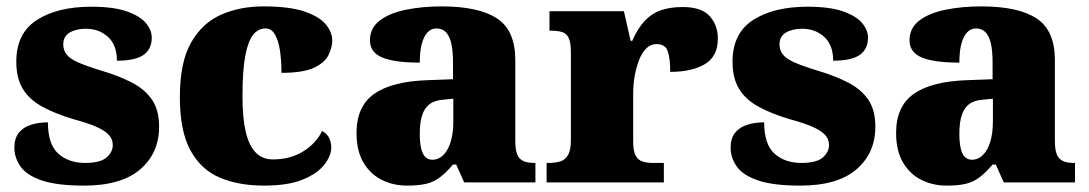

<svg xmlns="http://www.w3.org/2000/svg" viewBox="-20 -571 3410 601"><path d="M243 10Q159 10 111.5 -6Q64 -22 44.5 -49.5Q25 -77 25 -109Q25 -138 39 -155.5Q53 -173 77 -180.5Q101 -188 130 -188Q130 -119 162.5 -90Q195 -61 246 -61Q294 -61 313.5 -78Q333 -95 333 -117Q333 -136 320 -149.5Q307 -163 280.5 -174.5Q254 -186 213 -197Q152 -215 111.5 -237.5Q71 -260 51 -293.5Q31 -327 31 -378Q31 -467 95.5 -508.5Q160 -550 266 -550Q335 -550 376.5 -535.5Q418 -521 436.5 -499Q455 -477 455 -453Q455 -417 429 -399Q403 -381 346 -381Q346 -430 318 -455.5Q290 -481 249 -481Q218 -481 198 -469Q178 -457 178 -432Q178 -414 188.5 -400.5Q199 -387 225 -375.5Q251 -364 297 -350Q351 -334 392 -313Q433 -292 455.5 -259.5Q478 -227 478 -174Q478 -92 419 -41Q360 10 243 10Z M806 10Q727 10 668 -15Q609 -40 576 -100.5Q543 -161 543 -267Q543 -376 578 -437.5Q613 -499 672 -525Q731 -551 804 -551Q886 -551 933 -535Q980 -519 1000 -494.5Q1020 -470 1020 -444Q1020 -424 1009 -400Q998 -376 964 -359.5Q930 -343 861 -343Q861 -380 856.5 -411.5Q852 -443 841 -462.5Q830 -482 811 -482Q789 -482 773 -463Q757 -444 748 -397.5Q739 -351 739 -268Q739 -203 749 -159.5Q759 -116 780 -94Q801 -72 834 -72Q890 -72 930.5 -98Q971 -124 988 -161Q1004 -153 1010.5 -138.5Q1017 -124 1017 -110Q1017 -84 995.5 -56Q974 -28 928 -9Q882 10 806 10Z M1254 10Q1211 10 1175 -8Q1139 -26 1117.5 -62.5Q1096 -99 1096 -155Q1096 -238 1151 -277Q1206 -316 1317 -320L1398 -323V-375Q1398 -412 1392.5 -435.5Q1387 -459 1375.5 -470.5Q1364 -482 1346 -482Q1330 -482 1318.5 -470Q1307 -458 1300.5 -434.5Q1294 -411 1294 -375Q1215 -375 1176.5 -391Q1138 -407 1138 -445Q1138 -483 1168.5 -506.5Q1199 -530 1250.5 -540.5Q1302 -551 1363 -551Q1478 -551 1535.5 -513.5Q1593 -476 1593 -383V-131Q1593 -104 1598.5 -89Q1604 -74 1617 -67.5Q1630 -61 1652 -61H1656V0H1433L1408 -56H1398Q1376 -30 1356.5 -15.5Q1337 -1 1313.5 4.5Q1290 10 1254 10ZM1333 -71Q1353 -71 1368 -86Q1383 -101 1391 -128Q1399 -155 1399 -191V-262L1368 -259Q1340 -257 1324 -244.5Q1308 -232 1301 -209Q1294 -186 1294 -152Q1294 -126 1298 -107.5Q1302 -89 1311 -80Q1320 -71 1333 -71Z M1691 0V-61H1696Q1719 -61 1734.5 -66Q1750 -71 1758.5 -86.5Q1767 -102 1767 -133V-407Q1767 -437 1760.5 -451.5Q1754 -466 1740 -470.5Q1726 -475 1704 -475H1700V-536H1933L1954 -443H1959Q1976 -482 1998 -505.5Q2020 -529 2049 -539Q2078 -549 2117 -549Q2176 -549 2201.5 -520.5Q2227 -492 2227 -450Q2227 -394 2186 -370Q2145 -346 2078 -346Q2078 -387 2070.5 -410Q2063 -433 2035 -433Q2017 -433 2003.5 -420Q1990 -407 1981 -384.5Q1972 -362 1967 -334.5Q1962 -307 1962 -278V-128Q1962 -99 1969.5 -84.5Q1977 -70 1991 -65.5Q2005 -61 2023 -61H2058V0Z M2485 10Q2401 10 2353.5 -6Q2306 -22 2286.5 -49.5Q2267 -77 2267 -109Q2267 -138 2281 -155.5Q2295 -173 2319 -180.5Q2343 -188 2372 -188Q2372 -119 2404.5 -90Q2437 -61 2488 -61Q2536 -61 2555.5 -78Q2575 -95 2575 -117Q2575 -136 2562 -149.5Q2549 -163 2522.5 -174.5Q2496 -186 2455 -197Q2394 -215 2353.5 -237.5Q2313 -260 2293 -293.5Q2273 -327 2273 -378Q2273 -467 2337.5 -508.5Q2402 -550 2508 -550Q2577 -550 2618.5 -535.5Q2660 -521 2678.5 -499Q2697 -477 2697 -453Q2697 -417 2671 -399Q2645 -381 2588 -381Q2588 -430 2560 -455.5Q2532 -481 2491 -481Q2460 -481 2440 -469Q2420 -457 2420 -432Q2420 -414 2430.5 -400.5Q2441 -387 2467 -375.5Q2493 -364 2539 -350Q2593 -334 2634 -313Q2675 -292 2697.5 -259.5Q2720 -227 2720 -174Q2720 -92 2661 -41Q2602 10 2485 10Z M2943 10Q2900 10 2864 -8Q2828 -26 2806.5 -62.5Q2785 -99 2785 -155Q2785 -238 2840 -277Q2895 -316 3006 -320L3087 -323V-375Q3087 -412 3081.5 -435.5Q3076 -459 3064.5 -470.5Q3053 -482 3035 -482Q3019 -482 3007.5 -470Q2996 -458 2989.5 -434.5Q2983 -411 2983 -375Q2904 -375 2865.5 -391Q2827 -407 2827 -445Q2827 -483 2857.5 -506.5Q2888 -530 2939.5 -540.5Q2991 -551 3052 -551Q3167 -551 3224.5 -513.5Q3282 -476 3282 -383V-131Q3282 -104 3287.5 -89Q3293 -74 3306 -67.5Q3319 -61 3341 -61H3345V0H3122L3097 -56H3087Q3065 -30 3045.5 -15.5Q3026 -1 3002.5 4.5Q2979 10 2943 10ZM3022 -71Q3042 -71 3057 -86Q3072 -101 3080 -128Q3088 -155 3088 -191V-262L3057 -259Q3029 -257 3013 -244.5Q2997 -232 2990 -209Q2983 -186 2983 -152Q2983 -126 2987 -107.5Q2991 -89 3000 -80Q3009 -71 3022 -71Z"/></svg>

Font: Noto Serif Gujarati Black
Style: Regular
Weight: 900
Version: Version 2.102